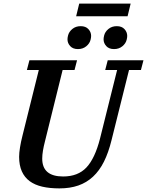

<svg xmlns="http://www.w3.org/2000/svg" viewBox="-20 -1032 815 1064"><path d="M309 12Q256 12 214.5 2.5Q173 -7 144.5 -28Q116 -49 101 -82.5Q86 -116 86 -163Q86 -185 91 -216Q96 -247 105 -282L195 -644H129L143 -698H407L393 -644H327L229 -248Q222 -221 218 -197Q214 -173 214 -153Q214 -54 330 -54Q412 -54 459 -104Q506 -154 534 -263L629 -644H563L577 -698H775L761 -644H695L598 -255Q581 -186 556 -136Q531 -86 495.5 -53Q460 -20 414 -4Q368 12 309 12ZM412 -760Q384 -760 369 -776.5Q354 -793 354 -814Q354 -823 357 -835Q362 -856 381 -871.5Q400 -887 427 -887Q455 -887 470 -870.5Q485 -854 485 -833Q485 -824 482 -812Q477 -791 458 -775.5Q439 -760 412 -760ZM612 -760Q584 -760 569 -776.5Q554 -793 554 -814Q554 -823 557 -835Q562 -856 581 -871.5Q600 -887 627 -887Q655 -887 670 -870.5Q685 -854 685 -833Q685 -824 682 -812Q677 -791 658 -775.5Q639 -760 612 -760ZM419 -1012H704L687 -942H402Z"/></svg>

Font: IBM Plex Serif SmBld
Style: Italic
Weight: 600
Italic angle: -14°
Designer: Mike Abbink, Paul van der Laan, Pieter van Rosmalen
Foundry: Bold Monday
Version: Version 3.001